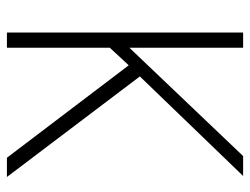

<svg xmlns="http://www.w3.org/2000/svg" viewBox="-106 -634 740 569"><g transform="rotate(90 264.5 -350.0)"><path d="M77 0V-700H122V-363L443 -700H502L207 -394L505 0H448L174 -361L122 -305V0Z"/></g></svg>

Font: DM Sans ExtraLight
Style: Regular
Weight: 200
Designer: Colophon Foundry, Jonny Pinhorn
Foundry: Colophon Foundry
Version: Version 4.004; ttfautohint (v1.8.4.7-5d5b)